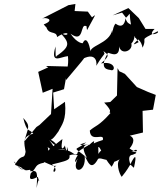

<svg xmlns="http://www.w3.org/2000/svg" viewBox="-20 -878 823 975"><path d="M174 -513 197 -407 247 -427 239 -299 175 -238 192 -251 165 -233 102 -158C124 -234 137 -236 98 -279C117 -201 128 -226 149 -199C90 -185 103 -152 110 -107C102 -60 92 -106 56 -41C141 -8 52 -29 109 -17C71 -10 62 -57 50 -57C110 19 137 -33 134 -8C171 -15 171 -5 166 77C179 -4 185 70 172 20C115 50 136 11 136 2C170 -28 153 -42 204 -52C194 -66 263 -20 267 -41C223 19 292 -8 244 -43C356 -70 338 -66 320 -133C319 -37 316 -116 382 -86C371 -106 345 -21 375 -74C336 7 420 5 410 -87C423 -66 440 -1 478 -71C496 -83 518 -48 609 -73C501 -58 506 -59 530 -123C465 -123 483 -58 479 -131C490 -136 498 -87 547 -31C595 -110 507 -22 595 -73C564 -60 585 4 598 20C657 -51 629 -51 660 -26C677 -99 665 -91 642 -44C621 -102 663 -90 654 -92C708 -112 620 -105 658 -110C679 -134 689 -87 638 -124C646 -133 676 -173 639 -189L706 -205L704 -315L757 -321L771 -396L732 -411L675 -436L614 -503L586 -516L577 -532L574 -393L540 -360L509 -357C563 -300 524 -315 541 -304C481 -236 465 -241 436 -215C439 -150 513 -208 502 -167C434 -146 433 -133 453 -130C452 -151 474 -180 433 -142C435 -141 377 -156 422 -76C347 -141 356 -106 418 -155C332 -129 461 -154 421 -136C356 -99 378 -101 371 -95C348 -86 353 -123 273 -116C339 -131 322 -78 309 -140C318 -151 281 -81 297 -172C189 -89 194 -87 223 -70C207 -94 234 -113 221 -132C253 -105 276 -109 230 -166C285 -110 277 -159 212 -179C234 -147 256 -182 277 -211C292 -243 319 -265 310 -361L255 -323L250 -408L305 -425L325 -537L328 -540L213 -543L225 -536ZM620 -788C653 -818 627 -826 652 -721C656 -774 632 -737 617 -786C617 -774 608 -727 567 -758C548 -739 552 -684 550 -726C536 -653 423 -647 441 -607C433 -668 415 -692 400 -659C403 -658 373 -655 338 -707C410 -654 385 -763 418 -745C451 -763 409 -794 422 -725C464 -804 473 -811 447 -790L426 -819L359 -822L363 -858L328 -852L193 -783C210 -793 264 -778 202 -754C250 -692 278 -745 213 -752C221 -694 266 -727 270 -690C350 -743 328 -665 275 -725C324 -667 352 -651 266 -593C267 -591 261 -568 262 -642C235 -550 285 -589 325 -593C331 -538 314 -522 315 -471C414 -590 437 -610 369 -560C461 -625 474 -571 469 -544C514 -619 516 -596 505 -619C529 -599 542 -598 493 -556C571 -571 568 -510 540 -523C508 -526 491 -543 528 -610C540 -609 594 -576 584 -656C583 -592 658 -616 647 -657C678 -689 645 -718 684 -664C628 -633 685 -675 704 -705C623 -671 690 -710 704 -636C733 -695 675 -665 780 -719C798 -710 721 -686 765 -731H719L685 -786L632 -837L552 -800L600 -814Z"/></svg>

Font: Hussar Lance
Style: Italic
Weight: 700
Foundry: Cannot Into Space Fonts, PlusOne Fonts
Version: Version 2.27